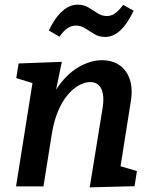

<svg xmlns="http://www.w3.org/2000/svg" viewBox="-20 -802 653 826"><path d="M366 4 421 -335Q427 -370 423 -395.5Q419 -421 405.5 -435Q392 -449 368 -449Q345 -449 319.5 -435Q294 -421 270.5 -393Q247 -365 229 -322Q211 -279 202 -220L167 0H49L129 -503L171 -429L50 -466L60 -529L246 -536L209 -357L171 -294Q194 -382 235.5 -437Q277 -492 325.5 -517.5Q374 -543 418 -543Q464 -543 495 -521Q526 -499 539 -458.5Q552 -418 542 -361L495 -64L444 -103L569 -66L559 -1ZM432 -643Q406 -643 385.5 -655.5Q365 -668 346.5 -680Q328 -692 306 -692Q287 -692 270 -680.5Q253 -669 236 -644L190 -671Q217 -727 248.5 -754.5Q280 -782 314 -782Q341 -782 361 -769.5Q381 -757 400 -745Q419 -733 440 -733Q459 -733 475.5 -745Q492 -757 510 -781L555 -756Q528 -699 497.5 -671Q467 -643 432 -643Z"/></svg>

Font: Bitter Thin SemiBold
Style: Italic
Weight: 600
Italic angle: -9°
Version: Version 2.002